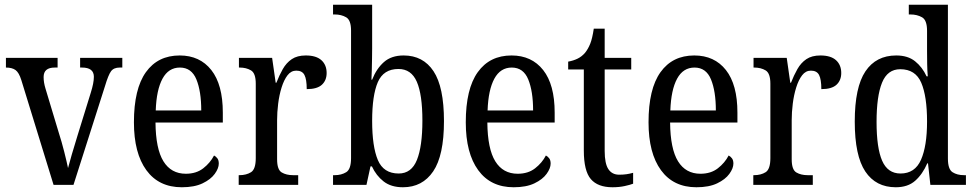

<svg xmlns="http://www.w3.org/2000/svg" viewBox="-20 -780 4110 810"><path d="M70 -442Q60 -474 45.5 -484.5Q31 -495 5 -495V-536H223V-495H211Q164 -495 164 -455Q164 -443 166 -431Q168 -419 172 -406L228 -220Q240 -183 251 -139.5Q262 -96 267 -71Q272 -91 283 -128.5Q294 -166 307 -208L363 -389Q376 -430 376 -456Q376 -495 326 -495H318V-536H496V-495H485Q460 -495 448.5 -479.5Q437 -464 423 -417L290 0H206Z M747 10Q650 10 597.5 -62Q545 -134 545 -264Q545 -405 595.5 -475.5Q646 -546 738 -546Q823 -546 871.5 -484.5Q920 -423 920 -305V-263H636Q637 -152 669.5 -99.5Q702 -47 764 -47Q808 -47 837.5 -70Q867 -93 883 -124Q891 -120 897 -112Q903 -104 903 -90Q903 -70 886 -46.5Q869 -23 834.5 -6.5Q800 10 747 10ZM829 -314Q829 -395 808.5 -445Q788 -495 739 -495Q691 -495 665.5 -448Q640 -401 637 -314Z M987 0V-41H990Q1019 -41 1039 -53.5Q1059 -66 1059 -113V-427Q1059 -471 1039 -483Q1019 -495 991 -495H988V-536H1128L1143 -431H1146Q1158 -462 1173 -488.5Q1188 -515 1211 -530.5Q1234 -546 1270 -546Q1314 -546 1336 -526Q1358 -506 1358 -472Q1358 -441 1338 -422.5Q1318 -404 1274 -404Q1274 -445 1264.5 -463.5Q1255 -482 1230 -482Q1208 -482 1193 -462.5Q1178 -443 1168 -411Q1158 -379 1153.5 -342.5Q1149 -306 1149 -273V-108Q1149 -64 1168.5 -52.5Q1188 -41 1216 -41H1238V0Z M1680 10Q1630 10 1598.5 -14.5Q1567 -39 1549 -78H1543L1526 0H1385V-41H1392Q1420 -41 1440.5 -53.5Q1461 -66 1461 -113V-651Q1461 -695 1440.5 -707Q1420 -719 1392 -719H1385V-760H1550V-575Q1550 -557 1549.5 -532Q1549 -507 1548.5 -482.5Q1548 -458 1547 -444H1550Q1568 -490 1599.5 -518Q1631 -546 1683 -546Q1765 -546 1809 -479.5Q1853 -413 1853 -269Q1853 -124 1807.5 -57Q1762 10 1680 10ZM1662 -48Q1716 -48 1739 -105.5Q1762 -163 1762 -271Q1762 -381 1738.5 -435Q1715 -489 1661 -489Q1598 -489 1574 -433.5Q1550 -378 1550 -270Q1550 -162 1574 -105Q1598 -48 1662 -48Z M2147 10Q2050 10 1997.5 -62Q1945 -134 1945 -264Q1945 -405 1995.5 -475.5Q2046 -546 2138 -546Q2223 -546 2271.5 -484.5Q2320 -423 2320 -305V-263H2036Q2037 -152 2069.5 -99.5Q2102 -47 2164 -47Q2208 -47 2237.5 -70Q2267 -93 2283 -124Q2291 -120 2297 -112Q2303 -104 2303 -90Q2303 -70 2286 -46.5Q2269 -23 2234.5 -6.5Q2200 10 2147 10ZM2229 -314Q2229 -395 2208.5 -445Q2188 -495 2139 -495Q2091 -495 2065.5 -448Q2040 -401 2037 -314Z M2564 10Q2502 10 2472.5 -24.5Q2443 -59 2443 -145V-487H2377V-520Q2399 -524 2416.5 -532.5Q2434 -541 2448 -557Q2461 -573 2470 -595.5Q2479 -618 2485 -659H2531V-536H2643V-487H2531V-143Q2531 -90 2546.5 -66.5Q2562 -43 2592 -43Q2609 -43 2623 -45Q2637 -47 2651 -51V-5Q2638 0 2615 5Q2592 10 2564 10Z M2918 10Q2821 10 2768.5 -62Q2716 -134 2716 -264Q2716 -405 2766.5 -475.5Q2817 -546 2909 -546Q2994 -546 3042.5 -484.5Q3091 -423 3091 -305V-263H2807Q2808 -152 2840.5 -99.5Q2873 -47 2935 -47Q2979 -47 3008.5 -70Q3038 -93 3054 -124Q3062 -120 3068 -112Q3074 -104 3074 -90Q3074 -70 3057 -46.5Q3040 -23 3005.5 -6.5Q2971 10 2918 10ZM3000 -314Q3000 -395 2979.5 -445Q2959 -495 2910 -495Q2862 -495 2836.5 -448Q2811 -401 2808 -314Z M3158 0V-41H3161Q3190 -41 3210 -53.5Q3230 -66 3230 -113V-427Q3230 -471 3210 -483Q3190 -495 3162 -495H3159V-536H3299L3314 -431H3317Q3329 -462 3344 -488.5Q3359 -515 3382 -530.5Q3405 -546 3441 -546Q3485 -546 3507 -526Q3529 -506 3529 -472Q3529 -441 3509 -422.5Q3489 -404 3445 -404Q3445 -445 3435.5 -463.5Q3426 -482 3401 -482Q3379 -482 3364 -462.5Q3349 -443 3339 -411Q3329 -379 3324.5 -342.5Q3320 -306 3320 -273V-108Q3320 -64 3339.5 -52.5Q3359 -41 3387 -41H3409V0Z M3759 10Q3675 10 3630.5 -56.5Q3586 -123 3586 -267Q3586 -412 3631 -479Q3676 -546 3761 -546Q3810 -546 3840.5 -521.5Q3871 -497 3889 -458H3894Q3892 -482 3891.5 -510Q3891 -538 3891 -565V-650Q3891 -695 3870 -707Q3849 -719 3821 -719H3814V-760H3979V-111Q3979 -66 3998.5 -53.5Q4018 -41 4047 -41H4055V0H3905L3895 -91H3892Q3872 -45 3841 -17.5Q3810 10 3759 10ZM3779 -48Q3840 -48 3865.5 -106Q3891 -164 3891 -267Q3891 -374 3866.5 -431Q3842 -488 3778 -488Q3724 -488 3701 -431Q3678 -374 3678 -266Q3678 -156 3701.5 -102Q3725 -48 3779 -48Z"/></svg>

Font: Noto Serif Hebrew Condensed
Style: Regular
Weight: 400
Width: 3
Designer: Monotype Design Team
Foundry: Monotype Imaging Inc.
Version: Version 2.004; ttfautohint (v1.8.4.7-5d5b)